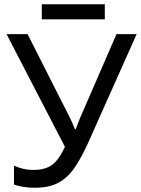

<svg xmlns="http://www.w3.org/2000/svg" viewBox="-20 -875 664 905"><path d="M396 -203Q364 -132 331.5 -84.5Q299 -37 255 -13.5Q211 10 143 10Q115 10 90.5 6Q66 2 46 -5V-94Q66 -85 89 -79.5Q112 -74 137 -74Q193 -74 225.5 -98Q258 -122 286 -183L11 -714H110L309 -321Q314 -311 321 -295.5Q328 -280 333 -266H337Q341 -277 347 -292.5Q353 -308 357 -318L529 -714H624ZM474 -855V-784H177V-855Z"/></svg>

Font: Noto Sans
Style: Regular
Weight: 400
Designer: Monotype Design Team
Foundry: Monotype Imaging Inc.
Version: Version 2.007